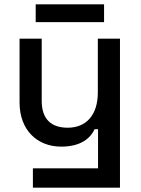

<svg xmlns="http://www.w3.org/2000/svg" viewBox="-20 -673 654 893"><path d="M133 200H538V-493H435V-243C435 -137 380 -79 295 -79C219 -79 174 -118 174 -204V-493H71V-196C71 -69 152 9 265 9C359 9 402 -33 420 -72H436V110H133ZM146 -570H464V-653H146Z"/></svg>

Font: Meta Space Medium
Style: Regular
Weight: 500
Designer: Meta Pool / Florian Karsten
Foundry: Meta Pool / Florian Karsten
Version: Version 2.000;Glyphs 3.1.1 (3137)